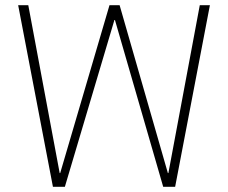

<svg xmlns="http://www.w3.org/2000/svg" viewBox="-20 -720 879 740"><path d="M50 -700H89L210 -53H212L402 -700H441L627 -53H629L750 -700H789L655 0H609L423 -643H421L230 0H184Z"/></svg>

Font: Chakra Petch ExtraLight
Style: Regular
Weight: 275
Designer: Katatrad Aksorn Co.,Ltd.
Foundry: Cadson Demak Co.,Ltd.
Version: Version 1.000; ttfautohint (v1.6)